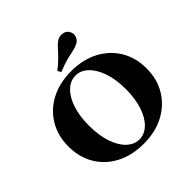

<svg xmlns="http://www.w3.org/2000/svg" viewBox="-201 -934 1109 1109"><g transform="rotate(-45 353.0 -380.0)"><path d="M353.2 11.3Q257.3 11.3 185.1 -26.6Q112.9 -64.5 73.4 -131.5Q33.9 -198.4 33.9 -285.5Q33.9 -372.6 73.8 -439.5Q113.7 -506.5 185.5 -544.4Q257.3 -582.3 353.2 -582.3Q448.4 -582.3 520.6 -544.4Q592.7 -506.5 632.7 -439.5Q672.6 -372.6 672.6 -285.5Q672.6 -198.4 632.3 -131.5Q591.9 -64.5 520.2 -26.6Q448.4 11.3 353.2 11.3ZM353.2 -24.2Q395.2 -24.2 429 -56Q462.9 -87.9 483.1 -146.8Q503.2 -205.6 503.2 -285.5Q503.2 -366.1 482.7 -424.6Q462.1 -483.1 428.2 -514.9Q394.4 -546.8 352.4 -546.8Q311.3 -546.8 277 -514.9Q242.7 -483.1 223 -424.6Q203.2 -366.1 203.2 -285.5Q203.2 -205.6 223.4 -146.8Q243.5 -87.9 277.8 -56Q312.1 -24.2 353.2 -24.2ZM308.9 -618.5 297.6 -639.5Q329 -664.5 348.8 -683.9Q368.5 -703.2 381.5 -718.1Q394.4 -733.1 406 -744.4Q417.7 -755.6 432.3 -764.5Q450.8 -774.2 475 -769.8Q499.2 -765.3 509.7 -742.7Q519.4 -724.2 512.1 -703.6Q504.8 -683.1 484.7 -672.6Q465.3 -662.9 443.1 -658.5Q421 -654 389.9 -646.4Q358.9 -638.7 308.9 -618.5Z"/></g></svg>

Font: Playfair 9pt Black
Style: Regular
Weight: 900
Designer: Claus Eggers Sørensen
Foundry: Claus Eggers Sørensen
Version: Version 2.203